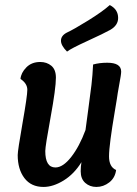

<svg xmlns="http://www.w3.org/2000/svg" viewBox="-20 -729 541 759"><path d="M416 -611Q391 -597 325.5 -567Q260 -537 245 -525Q221 -549 221 -568Q221 -588 244 -600Q272 -613 328.5 -648Q385 -683 414 -709Q447 -692 447 -658Q447 -629 416 -611ZM201 -422Q201 -380 180 -265.5Q159 -151 159 -132Q159 -67 199 -67Q229 -67 261.5 -108.5Q294 -150 318 -215Q321 -240 329 -297Q337 -354 341.5 -393Q346 -432 348 -474Q373 -481 404 -481Q459 -481 459 -446Q459 -440 457 -427Q455 -414 450 -387Q445 -360 442 -338Q442 -336 432.5 -280.5Q423 -225 417 -179.5Q411 -134 411 -111Q411 -69 439 -57Q435 -26 412 -8Q389 10 361 10Q335 10 317 -6Q299 -22 299 -52Q299 -70 302 -88Q273 -41 231.5 -15.5Q190 10 152 10Q103 10 76.5 -25Q50 -60 50 -116Q50 -134 69 -242Q88 -350 88 -374Q88 -399 61 -417Q63 -441 84 -462.5Q105 -484 139 -484Q165 -484 183 -469Q201 -454 201 -422Z"/></svg>

Font: Overlock
Style: Bold Italic
Weight: 700
Designer: Dario Muhafara
Foundry: Dario Manuel Muhafara
Version: Version 1.002